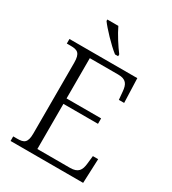

<svg xmlns="http://www.w3.org/2000/svg" viewBox="-219 -1047 1045 1164"><g transform="rotate(30 303.0 -465.5)"><path d="M329 -771H351V-784C322 -822 281 -886 260 -931H183V-921C208 -886 282 -807 329 -771ZM43 0H551L558 -170H521L515 -115C510 -66 494 -39 436 -39H208V-355H450V-393H208V-675H407C463 -675 478 -648 482 -599L487 -544H524L518 -714H43V-682H70C117 -682 140 -672 140 -603V-109C140 -41 117 -32 70 -32H43Z"/></g></svg>

Font: Noto Serif Tamil Light
Style: Italic
Weight: 300
Italic angle: -12°
Designer: Indian Type Foundry, Tom Grace, and the Monotype Design Team
Foundry: Monotype Imaging Inc.
Version: Version 2.003